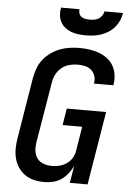

<svg xmlns="http://www.w3.org/2000/svg" viewBox="-62 -1001 725 1055"><g transform="rotate(5 300.0 -473.5)"><path d="M222 8Q193 8 165.5 1.5Q138 -5 116 -20.5Q94 -36 78.5 -59Q63 -82 56.5 -108.5Q50 -135 50.5 -164Q51 -193 56 -222L111 -557Q116 -584 125.5 -610Q135 -636 152.5 -658.5Q170 -681 194 -698Q218 -715 244 -725Q270 -735 297 -739Q324 -743 350 -743Q378 -743 405 -739.5Q432 -736 457 -727Q482 -718 503 -703Q524 -688 537.5 -666Q551 -644 555.5 -617Q560 -590 556 -563Q556 -561 555.5 -559Q555 -557 554 -555H448Q448 -556 448 -557Q448 -558 448 -559Q452 -579 445.5 -598Q439 -617 424.5 -629.5Q410 -642 390.5 -646.5Q371 -651 350 -651Q328 -651 304.5 -645Q281 -639 262 -623.5Q243 -608 231.5 -586.5Q220 -565 217 -542L161 -207Q157 -183 159.5 -159.5Q162 -136 175 -118Q188 -100 210 -92Q232 -84 257 -84Q277 -84 298 -89Q319 -94 337.5 -106.5Q356 -119 367.5 -138Q379 -157 382 -178L404 -313H296L311 -405H528L461 0H363L379 -94Q368 -72 352 -51.5Q336 -31 315 -17Q294 -3 270 2.5Q246 8 222 8ZM379 -815Q358 -815 337.5 -817.5Q317 -820 298.5 -827Q280 -834 264.5 -846.5Q249 -859 240 -876Q231 -893 229 -913.5Q227 -934 231 -955H333Q331 -943 335 -931.5Q339 -920 348 -913.5Q357 -907 369 -905Q381 -903 393 -903Q406 -903 418.5 -905Q431 -907 442 -913.5Q453 -920 461 -931.5Q469 -943 471 -955H573Q570 -934 561 -913.5Q552 -893 537.5 -876Q523 -859 503.5 -846.5Q484 -834 463 -827Q442 -820 421 -817.5Q400 -815 379 -815Z"/></g></svg>

Font: Iosevka Curly SmBdExObl
Style: Regular
Weight: 600
Width: 7
Italic angle: -9°
Monospace: yes
Designer: Belleve Invis
Foundry: Belleve Invis
Version: Version 11.1.0; ttfautohint (v1.8.3)